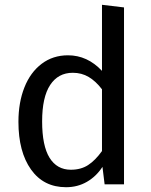

<svg xmlns="http://www.w3.org/2000/svg" viewBox="-20 -770 630 802"><path d="M498 -739V0H417L408 -73Q382 -33 343 -10.5Q304 12 256 12Q162 12 109.5 -62Q57 -136 57 -261Q57 -342 82 -405Q107 -468 154 -503.5Q201 -539 264 -539Q345 -539 406 -474V-750ZM406 -139V-397Q380 -431 350.5 -448.5Q321 -466 284 -466Q223 -466 189.5 -415Q156 -364 156 -263Q156 -161 187 -111Q218 -61 276 -61Q318 -61 348 -80.5Q378 -100 406 -139Z"/></svg>

Font: Statis Sans
Style: Regular
Weight: 400
Designer: bBox Type GmbH
Foundry: bBox Type GmbH
Version: Version 1.000